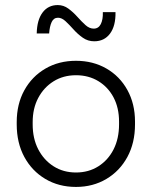

<svg xmlns="http://www.w3.org/2000/svg" viewBox="-20 -728 599 758"><path d="M280 10Q212 10 159 -21.5Q106 -53 76 -108.5Q46 -164 46 -237V-246Q46 -317 76 -371.5Q106 -426 159 -457Q212 -488 280 -488Q347 -488 400 -457.5Q453 -427 483 -372.5Q513 -318 513 -248V-237Q513 -164 483 -108.5Q453 -53 400 -21.5Q347 10 280 10ZM280 -47Q330 -47 368.5 -71.5Q407 -96 428.5 -138.5Q450 -181 450 -237V-248Q450 -302 428.5 -343Q407 -384 368.5 -407.5Q330 -431 280 -431Q230 -431 191.5 -407Q153 -383 131 -341.5Q109 -300 109 -246V-237Q109 -181 131 -138.5Q153 -96 191.5 -71.5Q230 -47 280 -47ZM352 -565Q327 -565 307 -579Q287 -593 270.5 -611.5Q254 -630 239 -644Q224 -658 209 -658Q192 -658 184 -641Q176 -624 174 -596H125Q126 -649 148 -678.5Q170 -708 208 -708Q231 -708 250 -694Q269 -680 285.5 -661.5Q302 -643 317.5 -629Q333 -615 350 -615Q369 -615 378 -633Q387 -651 386 -680H436Q437 -626 414.5 -595.5Q392 -565 352 -565Z"/></svg>

Font: SUSE Light
Style: Regular
Weight: 300
Designer: Rene Bieder
Foundry: SUSE
Version: Version 1.000